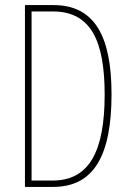

<svg xmlns="http://www.w3.org/2000/svg" viewBox="-20 -734 512 754"><path d="M418 -364C418 -596 349 -714 190 -714H78V0H189C349 0 418 -124 418 -364ZM391 -362C391 -141 331 -25 187 -25H104V-689H188C339 -689 391 -570 391 -362Z"/></svg>

Font: Noto Sans Myanmar UI ExtraCondensed Thin
Style: Regular
Weight: 100
Width: 2
Designer: Monotype Design Team
Foundry: Monotype Imaging Inc.
Version: Version 2.103